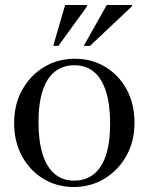

<svg xmlns="http://www.w3.org/2000/svg" viewBox="-20 -738 594 768"><path d="M276.5 -15.5Q322.5 -15.5 354.8 -41Q387 -66.5 403.8 -117.2Q420.5 -168 420.5 -243.5Q420.5 -320 404 -372Q387.5 -424 355.8 -450.5Q324 -477 278 -477Q232 -477 199.8 -451.8Q167.5 -426.5 150.8 -375.8Q134 -325 134 -249.5Q134 -173 150.5 -121Q167 -69 198.8 -42.2Q230.5 -15.5 276.5 -15.5ZM275 10Q208 10 154 -22.5Q100 -55 68.2 -113Q36.5 -171 36.5 -245.5Q36.5 -321 69.2 -379.2Q102 -437.5 156.8 -470.2Q211.5 -503 279.5 -503Q347.5 -503 401.5 -470.2Q455.5 -437.5 486.8 -380Q518 -322.5 518 -247Q518 -172 485 -113.8Q452 -55.5 397 -22.8Q342 10 275 10ZM315 -554.5 407 -718H508V-713L340 -554.5ZM193 -554.5 240.5 -718H328.5V-713L213.5 -554.5Z"/></svg>

Font: Newsreader 60pt
Style: Regular
Weight: 400
Designer: Hugues Gentile
Foundry: Production Type
Version: Version 1.003